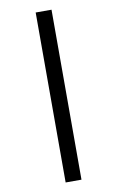

<svg xmlns="http://www.w3.org/2000/svg" viewBox="-105 -816 671 1098"><g transform="rotate(-10 230.0 -266.5)"><path d="M184 -760V227H276V-760Z"/></g></svg>

Font: Noto Sans Hebrew ExtraCondensed SemiBold
Style: Regular
Weight: 600
Width: 2
Designer: Ben Nathan
Foundry: Google LLC
Version: Version 3.001